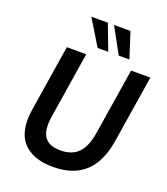

<svg xmlns="http://www.w3.org/2000/svg" viewBox="-166 -1046 1021 1171"><g transform="rotate(20 344.5 -460.5)"><path d="M315 10Q246 10 196.5 -9Q147 -28 116.5 -64Q86 -100 76.5 -153.5Q67 -207 78 -276L146 -705H272L204 -275Q190 -185 219.5 -142.5Q249 -100 323 -100Q397 -100 438 -141Q479 -182 494 -271L563 -705H688L619 -269Q604 -175 565.5 -113Q527 -51 464.5 -20.5Q402 10 315 10ZM461 -765 370 -931H477L530 -765ZM324 -765 223 -931H330L393 -765Z"/></g></svg>

Font: Nunito Sans 10pt SemiCondensed
Style: Bold Italic
Weight: 700
Width: 4
Italic angle: -9°
Designer: Vernon Adams
Foundry: Vernon Adams
Version: Version 3.101;gftools[0.9.27]